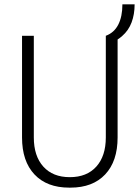

<svg xmlns="http://www.w3.org/2000/svg" viewBox="-20 -850 640 880"><path d="M297 10Q195 10 138 -50.5Q81 -111 81 -220V-686H135V-220Q135 -135 178.5 -86.5Q222 -38 300 -38Q378 -38 421.5 -86.5Q465 -135 465 -220V-686Q503 -700 522 -737Q541 -774 541 -830H597Q597 -784 583 -747Q569 -710 540 -685Q530 -676 519 -669V-220Q519 -111 462 -50.5Q405 10 303 10Z"/></svg>

Font: Chivo Mono Medium Thin
Style: Regular
Weight: 250
Monospace: yes
Version: Version 1.008